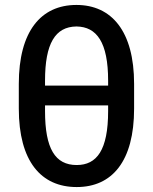

<svg xmlns="http://www.w3.org/2000/svg" viewBox="-20 -746 618 776"><path d="M522 -307V-407C522 -620 431 -726 289 -726C145 -726 56 -619 56 -407V-307C56 -94 146 10 290 10C433 10 522 -94 522 -307ZM162 -297V-320H417V-297C417 -139 371 -79 290 -79C203 -79 162 -145 162 -297ZM162 -400V-420C162 -570 203 -638 289 -639C371 -638 417 -575 417 -420V-400Z"/></svg>

Font: Wafeq Medium
Style: Regular
Weight: 500
Designer: Rasmus Andersson & Azza Alameddine
Foundry: Google & TypeTogether
Version: Version 3.000;January 28, 2025;FontCreator 15.0.0.3014 64-bi